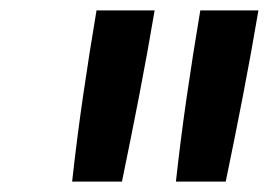

<svg xmlns="http://www.w3.org/2000/svg" viewBox="-20 -792 540 370"><path d="M119 -442Q128 -524 140 -606.5Q152 -689 166 -772H278Q264 -689 248 -606.5Q232 -524 215 -442ZM319 -442Q328 -524 340 -606.5Q352 -689 366 -772H478Q464 -689 448 -606.5Q432 -524 415 -442Z"/></svg>

Font: Iosevka Term Curly SmBd Obl
Style: Regular
Weight: 600
Italic angle: -9°
Designer: Belleve Invis
Foundry: Belleve Invis
Version: Version 32.3.0